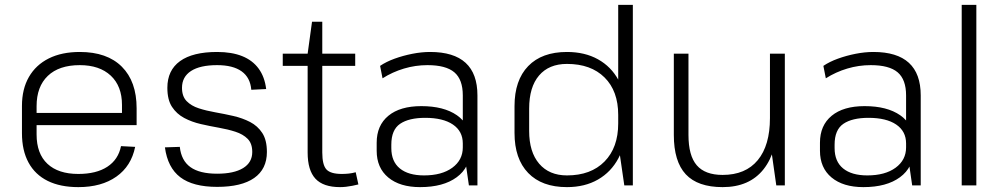

<svg xmlns="http://www.w3.org/2000/svg" viewBox="-20 -760 4112 787"><path d="M301 7Q227 7 175.5 -18.5Q124 -44 97 -93.5Q70 -143 70 -214V-326Q70 -395 98.5 -444.5Q127 -494 180 -520.5Q233 -547 307 -547Q419 -547 479.5 -486.5Q540 -426 540 -316V-247H118V-297H491L480 -277V-330Q480 -407 434 -450Q388 -493 307 -493Q222 -493 176 -449Q130 -405 130 -325V-209Q130 -130 174.5 -88.5Q219 -47 301 -47Q375 -47 420 -76.5Q465 -106 476 -161L534 -158Q518 -79 457 -36Q396 7 301 7Z M870 6Q771 6 719 -33.5Q667 -73 656 -156L717 -158Q723 -102 760.5 -75Q798 -48 870 -48Q939 -48 976.5 -71Q1014 -94 1014 -137Q1014 -172 995 -191Q976 -210 945 -220Q914 -230 877 -236.5Q840 -243 803 -251.5Q766 -260 735 -276.5Q704 -293 685 -322Q666 -351 666 -400Q666 -472 718 -509.5Q770 -547 870 -547Q930 -547 972.5 -530Q1015 -513 1040 -479Q1065 -445 1071 -395L1010 -392Q1006 -442 970.5 -467.5Q935 -493 870 -493Q800 -493 763 -469Q726 -445 726 -400Q726 -365 745 -345.5Q764 -326 795 -316Q826 -306 863 -299.5Q900 -293 937 -284.5Q974 -276 1005 -260Q1036 -244 1055 -215Q1074 -186 1074 -137Q1074 -67 1022 -30.5Q970 6 870 6Z M1374 7Q1305 7 1273 -27.5Q1241 -62 1241 -135V-540L1259 -671H1301V-135Q1301 -84 1318 -65.5Q1335 -47 1381 -47Q1395 -47 1409.5 -48.5Q1424 -50 1438 -54L1449 -4Q1437 -1 1424.5 1.5Q1412 4 1399 5.5Q1386 7 1374 7ZM1139 -540H1436V-490H1139Z M1877 -173V-369Q1877 -434 1842.5 -463.5Q1808 -493 1732 -493Q1683 -493 1636 -479Q1589 -465 1548 -439L1538 -490Q1563 -507 1597.5 -519.5Q1632 -532 1670 -539.5Q1708 -547 1743 -547Q1840 -547 1888.5 -502.5Q1937 -458 1937 -369V0H1902ZM1702 7Q1619 7 1571.5 -32.5Q1524 -72 1524 -142V-175Q1524 -246 1572 -285.5Q1620 -325 1707 -325Q1799 -325 1853 -287.5Q1907 -250 1907 -180V-145Q1907 -74 1852 -33.5Q1797 7 1702 7ZM1718 -41Q1791 -41 1834 -72.5Q1877 -104 1877 -156V-172Q1877 -222 1836.5 -249.5Q1796 -277 1723 -277Q1656 -277 1620 -252.5Q1584 -228 1584 -167V-153Q1584 -98 1619 -69.5Q1654 -41 1718 -41Z M2304 7Q2201 7 2145 -51Q2089 -109 2089 -215V-325Q2089 -431 2145 -489Q2201 -547 2304 -547Q2377 -547 2431 -517Q2485 -487 2515 -432Q2545 -377 2545 -301V-244Q2545 -168 2515 -111.5Q2485 -55 2431 -24Q2377 7 2304 7ZM2304 -41Q2402 -41 2458 -98Q2514 -155 2514 -254V-289Q2514 -387 2458 -442.5Q2402 -498 2304 -498Q2230 -498 2189.5 -450.5Q2149 -403 2149 -315V-223Q2149 -137 2190 -89Q2231 -41 2304 -41ZM2514 -172V-740H2574V0H2539Z M2802 -207Q2802 -122 2836 -82.5Q2870 -43 2942 -43Q3036 -43 3086 -103.5Q3136 -164 3136 -276L3168 -341V-276Q3168 -140 3110 -66.5Q3052 7 2942 7Q2840 7 2791 -45.5Q2742 -98 2742 -207V-540H2802ZM3197 0H3162L3136 -183V-540H3197Z M3694 -173V-369Q3694 -434 3659.5 -463.5Q3625 -493 3549 -493Q3500 -493 3453 -479Q3406 -465 3365 -439L3355 -490Q3380 -507 3414.5 -519.5Q3449 -532 3487 -539.5Q3525 -547 3560 -547Q3657 -547 3705.5 -502.5Q3754 -458 3754 -369V0H3719ZM3519 7Q3436 7 3388.5 -32.5Q3341 -72 3341 -142V-175Q3341 -246 3389 -285.5Q3437 -325 3524 -325Q3616 -325 3670 -287.5Q3724 -250 3724 -180V-145Q3724 -74 3669 -33.5Q3614 7 3519 7ZM3535 -41Q3608 -41 3651 -72.5Q3694 -104 3694 -156V-172Q3694 -222 3653.5 -249.5Q3613 -277 3540 -277Q3473 -277 3437 -252.5Q3401 -228 3401 -167V-153Q3401 -98 3436 -69.5Q3471 -41 3535 -41Z M3982 -740V0H3922V-740Z"/></svg>

Font: Pathway Extreme 8pt Thin
Style: Regular
Weight: 100
Version: Version 1.001;gftools[0.9.26]